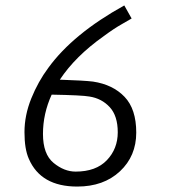

<svg xmlns="http://www.w3.org/2000/svg" viewBox="-20 -682 641 706"><path d="M464 -614Q458 -610 428.5 -593.5Q399 -577 360 -548Q257 -475 200 -389Q290 -386 322 -382Q395 -371 438 -326Q481 -281 481 -194.5Q481 -108 421 -52Q361 4 264 4Q130 4 86 -98Q70 -134 70 -196Q70 -258 95 -320Q120 -382 158 -433Q249 -558 437 -662ZM170 -334Q138 -264 138 -189.5Q138 -115 177 -83Q216 -51 258 -51Q333 -51 373 -93Q413 -135 413 -195.5Q413 -256 383.5 -288Q354 -320 309 -327Q282 -332 170 -334Z"/></svg>

Font: Antic
Style: Regular
Weight: 400
Designer: Santiago Orozco
Foundry: Typemade
Version: Version 1.0012